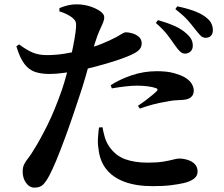

<svg xmlns="http://www.w3.org/2000/svg" viewBox="-20 -821 1040 891"><path d="M837.3 -572.1Q824.8 -572.8 814.6 -582.9Q804.4 -593.1 792 -610.6Q778.2 -631.1 758 -657.7Q737.8 -684.3 703.2 -714.5L713.1 -727.7Q755.2 -715.8 789.2 -700.9Q823.2 -685.9 846.1 -664.5Q862.4 -650.2 868.9 -636.2Q875.3 -622.2 874.6 -607.9Q874.6 -592.5 864.2 -582.3Q853.8 -572.1 837.3 -572.1ZM139.2 49.7Q116.6 49.7 100.9 27.7Q85.2 5.7 85.2 -24.3Q85.2 -45.2 92.4 -59.1Q99.6 -73 111.7 -88.2Q123.9 -103.5 137.6 -127.1Q165.8 -171.6 200 -240.4Q234.2 -309.2 267.4 -404.3Q278.5 -437 289.4 -477.8Q300.4 -518.5 309.7 -560.1Q319 -601.8 325.2 -637.1Q331.3 -672.4 332.9 -693.6Q334.2 -712.5 330.5 -721.2Q326.8 -730 314.3 -740.1Q302.6 -748.7 288.2 -755.8Q273.8 -762.8 255.4 -768.4L255.9 -783.5Q276.5 -792 296.6 -796.7Q316.8 -801.3 338.2 -800.8Q368.7 -800.5 397.4 -791.5Q426 -782.4 444.9 -768.9Q463.7 -755.4 463.7 -741.5Q463.7 -728.6 457.8 -714.8Q451.8 -701.1 442 -679.6Q432.2 -658.1 420.1 -619.8Q414.1 -599.2 403 -558.3Q391.9 -517.5 377.7 -467.7Q363.5 -417.9 347.1 -370.2Q333.2 -327.9 315.5 -276.1Q297.8 -224.3 278.6 -172.6Q259.4 -120.9 241.3 -76.9Q223.1 -32.9 208.3 -5.4Q194.9 20 181 34.8Q167 49.7 139.2 49.7ZM688.6 42.9Q612.4 42.9 558 22.8Q503.6 2.7 473.1 -36.1Q442.5 -74.9 437.1 -130.7Q432.8 -155.1 434.7 -181.9Q436.6 -208.7 439.4 -229.4L455.8 -230.5Q458.6 -211.9 465.5 -187Q472.4 -162.1 487.1 -140.5Q516.5 -98.3 560.7 -82.3Q604.8 -66.2 665 -66.2Q709.2 -66.2 737.9 -71Q766.6 -75.9 784 -80.5Q801.4 -85.2 810.8 -85.2Q830.8 -85.2 850.8 -79Q870.9 -72.9 883.9 -59.5Q896.9 -46.1 896.9 -24.2Q896.9 -4.6 879.7 8.6Q862.5 21.8 831.8 28.7Q808.3 34.1 773.7 38.5Q739.1 42.9 688.6 42.9ZM210.1 -477.7Q172.5 -477.7 143.7 -486.9Q115 -496.2 93.6 -523.9Q72.2 -551.7 56 -606L68.4 -614.9Q106.9 -586.9 133.2 -576.5Q159.4 -566.1 190.9 -565.4Q235.1 -564.7 279.2 -571.8Q323.2 -579 353.8 -586.8Q411.3 -601 450.9 -617.2Q490.5 -633.3 519.6 -648.8Q534.8 -657.4 546.1 -664.3Q557.5 -671.2 564.2 -671.2Q577.1 -671.2 594.3 -666.1Q611.5 -661.1 624.6 -649.8Q637.6 -638.5 637.6 -618.9Q637.6 -597.6 617.6 -582.6Q597.6 -567.6 543.4 -548.4Q526.1 -541.9 493.6 -532Q461.1 -522 422.7 -511.8Q384.4 -501.6 347.3 -494.1Q317.7 -488.5 278.6 -483.1Q239.4 -477.7 210.1 -477.7ZM620 -329.8Q635.1 -339.6 653.5 -353.4Q671.9 -367.2 687.5 -380.3Q703.1 -393.4 707.9 -398.7Q716.3 -408 703.2 -412.2Q687.9 -417.8 663.6 -420.6Q639.4 -423.5 617.1 -423.5Q593.3 -423.5 563.2 -420.1Q533.2 -416.7 499 -410.9L493.5 -425.5Q532.9 -451.5 589.6 -471.1Q646.4 -490.6 707.5 -490.6Q756.7 -490.6 788.7 -481.3Q820.6 -472 836.7 -462.5Q859.7 -448.9 869.5 -432.6Q879.2 -416.4 879.2 -400.2Q879.2 -379.8 864.5 -368.5Q849.7 -357.2 816.5 -356.7Q803.3 -356.4 787.4 -355Q771.5 -353.5 751.5 -349.1Q718.6 -344.2 687.1 -335.5Q655.6 -326.7 628.9 -317.1ZM934.5 -645.6Q920.1 -645.6 909.7 -656.7Q899.4 -667.7 884.6 -686.4Q871.2 -704.2 852.2 -726.1Q833.1 -748 793.8 -778.5L802.5 -791.6Q845.6 -782.9 879 -770.7Q912.4 -758.5 933.1 -742.8Q952.4 -728.7 960.1 -713.3Q967.9 -698 967.9 -680.8Q967.9 -664.7 959 -655.1Q950.1 -645.6 934.5 -645.6Z"/></svg>

Font: Noto Serif HK ExtraLight
Style: Regular
Weight: 200
Designer: Ryoko NISHIZUKA 西塚涼子 (kana & ideographs); Frank Grießhammer (Latin, Greek & Cyrillic); Wenlong ZHANG 张文龙 (bopomofo); San
Foundry: Adobe
Version: Version 2.002-H1;hotconv 1.1.0;makeotfexe 2.6.0